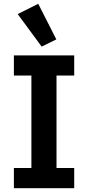

<svg xmlns="http://www.w3.org/2000/svg" viewBox="-20 -989 463 1009"><path d="M53 0V-106H145V-592H53V-698H370V-592H277V-106H370V0ZM73 -915 181 -969 276 -782 199 -744Z"/></svg>

Font: IBM Plex Sans Hebrew SmBld
Style: Regular
Weight: 600
Designer: Mike Abbink, Paul van der Laan, Pieter van Rosmalen, Yanek Iontef
Foundry: Bold Monday
Version: Version 1.3